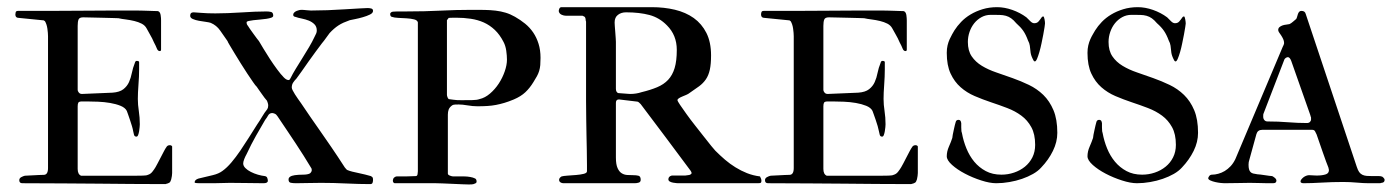

<svg xmlns="http://www.w3.org/2000/svg" viewBox="-20 -501 3806 525"><path d="M204.1 -244.1 287.6 -247.6Q307.1 -249 317.4 -257.1Q327.6 -265.1 332.8 -276.6Q337.9 -288.1 340.6 -301.8Q343.3 -315.4 348.6 -328.6Q350.1 -334.5 353.5 -334.5Q360.4 -334.5 360.4 -331.1V-311.5Q360.4 -292 358.6 -269.3Q356.9 -246.6 356.9 -230.5Q356.9 -214.8 359.6 -197.3Q362.3 -179.7 362.3 -161.1Q362.3 -158.7 361.8 -153.3Q361.3 -147.9 360.4 -142.1Q359.4 -136.2 357.7 -131.8Q356 -127.4 353 -127.4Q347.7 -127.4 346.4 -132.6Q345.2 -137.7 344.2 -142.1Q343.3 -147.9 340.8 -156.2Q338.4 -164.6 335.4 -173.1Q332.5 -181.6 330.1 -188.5Q327.6 -195.3 326.7 -197.8Q322.3 -206.5 309.6 -211.7Q296.9 -216.8 281 -219.5Q265.1 -222.2 248.3 -222.9Q231.4 -223.6 218.8 -223.6H204.1Q196.3 -223.6 194.3 -220.5Q192.4 -217.3 192.4 -210.4V-39.1Q192.4 -24.4 201.7 -20.5H350.1Q359.9 -20.5 370.4 -20.8Q380.9 -21 384.3 -22.9Q391.6 -24.9 396.7 -31.5Q401.9 -38.1 405.3 -43.9Q406.7 -46.4 410.9 -54.2Q415 -62 419.7 -71Q424.3 -80.1 428.5 -87.9Q432.6 -95.7 434.6 -98.1Q437.5 -104 444.3 -104Q448.7 -104 450.7 -100.6V-27.8Q450.7 -23.4 450 -19.8Q449.2 -16.1 448.2 -10.7Q446.3 -3.9 443.4 -1.7Q440.4 0.5 432.1 2.4Q382.8 2.4 338.6 2Q294.4 1.5 249 1.2Q203.6 1 153.3 0.5Q103 0 41 0Q32.7 0 32.7 -8.3Q32.7 -13.7 38.1 -16.6Q43.5 -19.5 47.9 -20.5Q50.8 -20.5 57.4 -21Q64 -21.5 71.8 -21.7Q79.6 -22 86.9 -22.5Q94.2 -22.9 99.6 -22.9Q111.3 -22.9 111.3 -41.5V-401.9Q111.3 -410.2 109.6 -422.4Q107.9 -434.6 103 -442.9Q99.6 -445.3 99.6 -445.3L31.2 -452.1Q22 -452.1 22 -461.4Q22 -463.9 22.9 -467.5Q23.9 -471.2 29.3 -471.2H109.4Q156.2 -471.2 201.7 -471.7Q247.1 -472.2 285.2 -472.2H354.5Q362.3 -472.2 370.8 -471.9Q379.4 -471.7 387.2 -471.4Q395 -471.2 401.4 -470.9Q407.7 -470.7 411.1 -470.7Q414.6 -470.2 416.5 -467.3Q418.5 -464.4 419.2 -460.2Q419.9 -456.1 420.2 -451.9Q420.4 -447.8 420.4 -445.3V-365.7Q420.4 -361.3 417 -361.3Q411.6 -361.3 408.9 -368.4Q406.2 -375.5 400.9 -385.3Q396.5 -396 390.1 -406.7Q383.8 -417.5 380.9 -423.3Q376.5 -431.6 367.4 -436.3Q358.4 -440.9 347.2 -443.6Q335.9 -446.3 324.2 -447.8Q312.5 -449.2 303.7 -451.2Q300.8 -451.2 288.6 -451.7Q276.4 -452.1 261 -452.4Q245.6 -452.6 230.7 -453.1Q215.8 -453.6 207.5 -453.6Q197.3 -453.6 194.8 -447.8Q192.4 -441.9 192.4 -430.2V-255.9Q192.4 -251.5 195.6 -247.8Q198.7 -244.1 204.1 -244.1Z M710 -225.6Q707.5 -228 703.4 -233.6Q699.2 -239.3 695.1 -245.1Q690.9 -251 687.3 -256.1Q683.6 -261.2 682.1 -263.7Q678.7 -266.6 671.9 -276.6Q665 -286.6 656.2 -299.8Q647.5 -313 638.2 -327.9Q628.9 -342.8 621.1 -355.7Q613.3 -368.7 607.9 -377.7Q602.5 -386.7 602.1 -388.7Q591.8 -403.3 582 -417.5Q572.3 -431.6 556.2 -438.5Q552.2 -439.9 543 -441.2Q533.7 -442.4 524.2 -444.1Q514.6 -445.8 507.3 -449Q500 -452.1 500 -458Q500 -467.3 509.3 -467.3Q514.2 -467.3 530.5 -465.8Q546.9 -464.4 568.8 -464.4Q584.5 -464.4 602.8 -465.1Q621.1 -465.8 639.9 -467Q658.7 -468.3 676.5 -469Q694.3 -469.7 708.5 -469.7Q715.3 -469.7 721.2 -468.3Q727.1 -466.8 727.1 -458Q727.1 -454.6 721.7 -452.6Q716.3 -450.7 708.3 -449.5Q700.2 -448.2 690.7 -447.5Q681.2 -446.8 673.1 -445.8Q665 -444.8 659.7 -443.6Q654.3 -442.4 654.3 -439.9Q654.3 -434.1 657.7 -430.7Q658.7 -428.7 663.1 -422.4Q667.5 -416 672.9 -408.7Q678.2 -401.4 682.6 -395.5Q687 -389.6 688 -388.7Q692.4 -381.3 700.4 -367.9Q708.5 -354.5 718 -339.8Q727.5 -325.2 737.8 -311.3Q748 -297.4 756.3 -289.1Q763.2 -282.2 768.6 -282.2Q769.5 -281.7 771 -282.7Q772.5 -283.2 774.9 -288.1Q779.8 -298.3 788.6 -312.7Q797.4 -327.1 806.9 -342.3Q816.4 -357.4 825.2 -372.3Q834 -387.2 839.4 -398.9Q842.8 -405.8 844.5 -409.4Q846.2 -413.1 846.2 -417.5Q846.2 -428.2 839.8 -434.6Q833.5 -440.9 824.5 -444.6Q815.4 -448.2 805.4 -450.2Q795.4 -452.1 788.6 -454.6Q781.7 -455.6 781.7 -460.4Q781.7 -464.4 784.7 -467Q787.6 -469.7 791.3 -471.2Q794.9 -472.7 798.3 -473.4Q801.8 -474.1 803.2 -474.1Q810.5 -474.1 818.1 -473.1Q825.7 -472.2 830.1 -472.2Q850.6 -472.2 875.7 -473.1Q900.9 -474.1 923.8 -475.6Q946.8 -477.1 963.9 -478Q981 -479 985.4 -479Q989.7 -479 994.9 -477.8Q1000 -476.6 1000 -471.2Q1000 -465.3 991.5 -461.2Q982.9 -457 971.9 -453.9Q960.9 -450.7 950.7 -448.7Q940.4 -446.8 936.5 -445.8Q926.8 -442.4 919.2 -439Q911.6 -435.5 905.3 -431.4Q898.9 -427.2 893.1 -422.1Q887.2 -417 881.3 -410.6Q876 -403.8 871.1 -396.7Q866.2 -389.6 860.4 -382.8Q853 -373 843.3 -359.9Q833.5 -346.7 823.7 -332.8Q814 -318.8 805.2 -306.4Q796.4 -293.9 790.5 -286.1Q785.2 -280.8 781.5 -275.1Q777.8 -269.5 777.8 -261.7Q777.8 -258.8 780.3 -253.9Q782.7 -249 786.6 -242.9Q790.5 -236.8 794.9 -230.5Q799.3 -224.1 803.2 -218.8Q815.9 -199.7 828.6 -181.4Q841.3 -163.1 855.5 -142.8Q869.6 -122.6 886.2 -98.4Q902.8 -74.2 922.9 -43Q924.8 -41 926.3 -39.1Q927.7 -37.1 929.7 -36.1Q935.1 -33.7 943.1 -31.7Q951.2 -29.8 960.4 -27.8Q969.7 -25.9 978.5 -23.7Q987.3 -21.5 994.1 -19.5Q998.5 -17.1 999.3 -14.9Q1000 -12.7 1000 -8.3Q1000 -5.4 998.8 -1.5Q997.6 2.4 992.2 2.4Q962.4 2.4 927 0.7Q891.6 -1 857.9 -1Q840.8 -1 821.5 -0.5Q802.2 0 789.6 0Q781.2 0 775.1 -1.2Q769 -2.4 769 -10.3Q769 -19.5 786.1 -22Q796.4 -23.4 808.1 -23.4Q821.3 -23.4 827.6 -26.9Q832.5 -31.2 832.5 -36.1Q832.5 -40.5 830.1 -43Q820.3 -59.6 810.3 -75.2Q800.3 -90.8 789.3 -107.7Q778.3 -124.5 765.9 -142.8Q753.4 -161.1 738.8 -183.1Q735.4 -188.5 731 -190.2Q726.6 -191.9 724.6 -191.9Q716.8 -191.9 713.1 -185.3Q709.5 -178.7 705.1 -173.3Q692.9 -152.3 679.9 -129.6Q667 -106.9 654.3 -79.6Q650.9 -73.7 647.9 -66.2Q645 -58.6 645 -54.2Q645 -47.4 650.9 -41.5Q656.7 -35.6 665.8 -31Q674.8 -26.4 685.1 -23.4Q695.3 -20.5 704.1 -19.5Q709.5 -18.6 710.9 -14.2Q712.4 -9.8 712.4 -6.8Q712.4 0 700.7 0Q682.1 0 658 -0.5Q633.8 -1 608.9 -1Q598.6 -1 587.2 -0.5Q575.7 0 564.9 0H532.7Q525.9 0 519 -0.2Q512.2 -0.5 512.2 -2.4Q512.2 -9.3 522.5 -12.7Q544.9 -18.1 561.5 -22Q578.1 -25.9 588.4 -33.7Q600.6 -42.5 612.8 -56.9Q625 -71.3 637 -88.9Q648.9 -106.4 660.6 -125Q672.4 -143.6 683.1 -160.6Q689.9 -170.4 696.5 -181.6Q703.1 -192.9 710.9 -202.6Q713.4 -206.5 713.4 -212.9Q713.4 -215.3 712.2 -219.5Q710.9 -223.6 710 -225.6Z M1054.2 -6.8Q1054.2 -8.8 1055.4 -12.2Q1056.6 -15.6 1061 -17.6Q1063 -18.6 1064.9 -18.6Q1066.9 -18.6 1068.8 -18.6H1088.9Q1094.7 -18.6 1102.1 -19Q1109.4 -19.5 1116.7 -19.5Q1121.1 -19.5 1121.8 -24.9Q1122.6 -30.3 1122.6 -32.7V-439.9Q1121.1 -445.8 1112.3 -448Q1103.5 -450.2 1092 -450.9Q1080.6 -451.7 1069.1 -452.1Q1057.6 -452.6 1050.8 -455.1Q1046.9 -456.5 1046.9 -462.9Q1046.9 -465.8 1050.3 -467.8Q1050.8 -468.8 1056.2 -469.2Q1061.5 -469.7 1066.9 -469.7H1090.8Q1141.6 -469.7 1184.8 -471.9Q1228 -474.1 1269 -474.1Q1288.1 -474.1 1304.4 -473.9Q1320.8 -473.6 1335.2 -471.9Q1349.6 -470.2 1362.5 -466.3Q1375.5 -462.4 1388.2 -455.1Q1402.8 -446.8 1415.8 -436.3Q1428.7 -425.8 1438 -412.1Q1447.3 -398.4 1452.6 -381.3Q1458 -364.3 1458 -342.8Q1458 -331.5 1457.3 -323Q1456.5 -314.5 1454.3 -307.1Q1452.1 -299.8 1448.2 -292.7Q1444.3 -285.6 1438.5 -276.4Q1428.7 -260.3 1416.5 -248.8Q1404.3 -237.3 1384.8 -229Q1370.6 -223.1 1359.1 -219.7Q1347.7 -216.3 1336.2 -214.1Q1324.7 -211.9 1312.7 -211.2Q1300.8 -210.4 1285.6 -210.4Q1272.5 -210.4 1258.3 -212.9Q1244.1 -215.3 1234.4 -215.3Q1230 -215.3 1224.4 -215.1Q1218.8 -214.8 1216.3 -212.9Q1209 -207.5 1206.8 -201.4Q1204.6 -195.3 1204.6 -187.5V-26.4Q1204.6 -22.9 1210.2 -20.8Q1215.8 -18.6 1219.2 -18.6H1249.5Q1257.3 -18.6 1265.6 -17.1Q1273.9 -15.6 1277.3 -13.7Q1283.2 -12.2 1283.2 -4.4Q1283.2 -0.5 1278.3 1Q1274.9 2.9 1269.8 3.2Q1264.6 3.4 1261.2 3.4Q1257.3 3.4 1244.9 2.9Q1232.4 2.4 1217.8 1.7Q1203.1 1 1189.9 0.5Q1176.8 0 1171.9 0H1112.8H1059.6Q1057.1 0 1055.7 -2.2Q1054.2 -4.4 1054.2 -6.8ZM1207 -230Q1214.4 -229 1219.7 -228.3Q1225.1 -227.5 1229.7 -227.3Q1234.4 -227.1 1239 -227.1Q1243.7 -227.1 1249.5 -227.1Q1259.8 -227.1 1272 -227.3Q1284.2 -227.5 1291 -230Q1306.2 -233.4 1319.8 -245.1Q1333.5 -256.8 1343.8 -272.5Q1354 -288.1 1360.1 -305.7Q1366.2 -323.2 1366.2 -337.9Q1366.2 -348.6 1364.3 -362.3Q1362.3 -376 1356.9 -386.2Q1346.7 -406.2 1333 -419.2Q1319.3 -432.1 1303 -439.5Q1286.6 -446.8 1267.3 -449.7Q1248 -452.6 1226.6 -452.6Q1221.2 -452.6 1214.6 -452.4Q1208 -452.1 1207 -452.1L1202.1 -445.8V-241.7Q1202.1 -239.7 1203.4 -235.8Q1204.6 -231.9 1207 -230Z M1660.6 -439.5Q1660.6 -437.5 1661.1 -429.7Q1661.6 -421.9 1662.4 -413.1Q1663.1 -404.3 1663.6 -396.5Q1664.1 -388.7 1664.1 -386.7V-258.3Q1664.1 -249.5 1669.9 -246.6Q1670.9 -246.6 1675.3 -246.1Q1679.7 -245.6 1684.8 -245.4Q1689.9 -245.1 1695.1 -244.6Q1700.2 -244.1 1703.1 -244.1Q1719.7 -244.1 1734.4 -249Q1758.8 -254.9 1776.9 -262.5Q1794.9 -270 1806.9 -282.7Q1818.8 -295.4 1824.7 -314.9Q1830.6 -334.5 1830.6 -364.7Q1830.6 -404.8 1803.7 -431.6Q1783.2 -452.6 1755.9 -460Q1728.5 -467.3 1691.9 -467.3Q1678.7 -467.3 1669.7 -460.4Q1660.6 -453.6 1660.6 -439.5ZM1807.6 -10.7Q1807.6 -18.6 1816.9 -21H1853.5Q1857.9 -22 1862.3 -22.2Q1866.7 -22.5 1868.7 -24.4Q1871.1 -25.9 1871.1 -27.8Q1871.1 -29.8 1868.7 -33.7Q1835 -79.1 1801 -124.5Q1767.1 -169.9 1731.9 -216.3Q1730 -218.3 1727.3 -220.7Q1724.6 -223.1 1722.7 -223.1L1673.3 -229H1671.9Q1664.1 -229 1664.1 -219.7V-70.3Q1664.1 -51.3 1668.7 -41.3Q1673.3 -31.2 1680.2 -27.1Q1687 -22.9 1695.6 -22.5Q1704.1 -22 1711.4 -22Q1719.7 -22 1725.8 -20.5Q1731.9 -19 1731.9 -9.3Q1731.9 -3.4 1726.6 -1.7Q1721.2 0 1715.8 0H1520.5Q1516.1 0 1512.5 -2.4Q1508.8 -4.9 1508.8 -9.3Q1508.8 -14.6 1515.6 -18.6Q1520.5 -20 1532 -20.8Q1543.5 -21.5 1555.2 -22.5Q1566.9 -23.4 1575.9 -25.6Q1585 -27.8 1585 -32.7V-49.8Q1585 -72.8 1584.5 -91.8Q1584 -110.8 1583.7 -130.6Q1583.5 -150.4 1583 -172.9Q1582.5 -195.3 1582.5 -224.6V-379.9V-441.9Q1581.5 -443.8 1581.3 -448Q1581.1 -452.1 1579.1 -454.6Q1578.1 -455.6 1576.9 -456.1Q1575.7 -456.5 1574.7 -457Q1573.2 -457.5 1572.8 -458H1527.3Q1522 -458 1516.4 -460.4Q1510.7 -462.9 1508.8 -467.3Q1508.3 -467.8 1508.3 -468.8Q1507.8 -469.2 1507.8 -470.7Q1507.8 -473.6 1509.5 -477.5Q1511.2 -481.4 1515.6 -481.4H1762.2Q1795.9 -481.4 1825.4 -474.4Q1855 -467.3 1877 -451.7Q1898.9 -436 1911.6 -410.9Q1924.3 -385.7 1924.3 -349.6Q1924.3 -325.7 1920.9 -310.3Q1917.5 -294.9 1910.2 -284.2Q1902.8 -273.4 1891.6 -265.1Q1880.4 -256.8 1865.2 -246.6Q1862.3 -244.1 1856.7 -241.7Q1851.1 -239.3 1845.7 -237.1Q1840.3 -234.9 1836.4 -232.4Q1832.5 -230 1832.5 -227.1Q1832.5 -224.6 1839.6 -214.1Q1846.7 -203.6 1857.2 -189Q1867.7 -174.3 1880.6 -158Q1893.6 -141.6 1905 -127Q1916.5 -112.3 1925 -101.8Q1933.6 -91.3 1936 -88.9Q1949.2 -75.7 1962.6 -64.2Q1976.1 -52.7 1991 -43.5Q2005.9 -34.2 2022.5 -27.6Q2039.1 -21 2058.1 -18.6Q2062 -11.7 2062 -6.8Q2062 -2.4 2060.3 -1.2Q2058.6 0 2051.8 0H1865.2H1836.4Q1835 0 1830.3 -0.2Q1825.7 -0.5 1820.6 -1.5Q1815.4 -2.4 1811.5 -4.6Q1807.6 -6.8 1807.6 -10.7Z M2243.2 -244.1 2326.7 -247.6Q2346.2 -249 2356.4 -257.1Q2366.7 -265.1 2371.8 -276.6Q2377 -288.1 2379.6 -301.8Q2382.3 -315.4 2387.7 -328.6Q2389.2 -334.5 2392.6 -334.5Q2399.4 -334.5 2399.4 -331.1V-311.5Q2399.4 -292 2397.7 -269.3Q2396 -246.6 2396 -230.5Q2396 -214.8 2398.7 -197.3Q2401.4 -179.7 2401.4 -161.1Q2401.4 -158.7 2400.9 -153.3Q2400.4 -147.9 2399.4 -142.1Q2398.4 -136.2 2396.7 -131.8Q2395 -127.4 2392.1 -127.4Q2386.7 -127.4 2385.5 -132.6Q2384.3 -137.7 2383.3 -142.1Q2382.3 -147.9 2379.9 -156.2Q2377.4 -164.6 2374.5 -173.1Q2371.6 -181.6 2369.1 -188.5Q2366.7 -195.3 2365.7 -197.8Q2361.3 -206.5 2348.6 -211.7Q2335.9 -216.8 2320.1 -219.5Q2304.2 -222.2 2287.4 -222.9Q2270.5 -223.6 2257.8 -223.6H2243.2Q2235.4 -223.6 2233.4 -220.5Q2231.4 -217.3 2231.4 -210.4V-39.1Q2231.4 -24.4 2240.7 -20.5H2389.2Q2398.9 -20.5 2409.4 -20.8Q2419.9 -21 2423.3 -22.9Q2430.7 -24.9 2435.8 -31.5Q2440.9 -38.1 2444.3 -43.9Q2445.8 -46.4 2450 -54.2Q2454.1 -62 2458.7 -71Q2463.4 -80.1 2467.5 -87.9Q2471.7 -95.7 2473.6 -98.1Q2476.6 -104 2483.4 -104Q2487.8 -104 2489.7 -100.6V-27.8Q2489.7 -23.4 2489 -19.8Q2488.3 -16.1 2487.3 -10.7Q2485.4 -3.9 2482.4 -1.7Q2479.5 0.5 2471.2 2.4Q2421.9 2.4 2377.7 2Q2333.5 1.5 2288.1 1.2Q2242.7 1 2192.4 0.5Q2142.1 0 2080.1 0Q2071.8 0 2071.8 -8.3Q2071.8 -13.7 2077.1 -16.6Q2082.5 -19.5 2086.9 -20.5Q2089.8 -20.5 2096.4 -21Q2103 -21.5 2110.8 -21.7Q2118.7 -22 2126 -22.5Q2133.3 -22.9 2138.7 -22.9Q2150.4 -22.9 2150.4 -41.5V-401.9Q2150.4 -410.2 2148.7 -422.4Q2147 -434.6 2142.1 -442.9Q2138.7 -445.3 2138.7 -445.3L2070.3 -452.1Q2061 -452.1 2061 -461.4Q2061 -463.9 2062 -467.5Q2063 -471.2 2068.4 -471.2H2148.4Q2195.3 -471.2 2240.7 -471.7Q2286.1 -472.2 2324.2 -472.2H2393.6Q2401.4 -472.2 2409.9 -471.9Q2418.5 -471.7 2426.3 -471.4Q2434.1 -471.2 2440.4 -470.9Q2446.8 -470.7 2450.2 -470.7Q2453.6 -470.2 2455.6 -467.3Q2457.5 -464.4 2458.3 -460.2Q2459 -456.1 2459.2 -451.9Q2459.5 -447.8 2459.5 -445.3V-365.7Q2459.5 -361.3 2456.1 -361.3Q2450.7 -361.3 2448 -368.4Q2445.3 -375.5 2439.9 -385.3Q2435.5 -396 2429.2 -406.7Q2422.9 -417.5 2419.9 -423.3Q2415.5 -431.6 2406.5 -436.3Q2397.5 -440.9 2386.2 -443.6Q2375 -446.3 2363.3 -447.8Q2351.6 -449.2 2342.8 -451.2Q2339.8 -451.2 2327.6 -451.7Q2315.4 -452.1 2300 -452.4Q2284.7 -452.6 2269.8 -453.1Q2254.9 -453.6 2246.6 -453.6Q2236.3 -453.6 2233.9 -447.8Q2231.4 -441.9 2231.4 -430.2V-255.9Q2231.4 -251.5 2234.6 -247.8Q2237.8 -244.1 2243.2 -244.1Z M2568.8 -73.7Q2568.8 -86.9 2574.7 -100.1Q2580.6 -113.3 2584 -124Q2584 -126.5 2585.2 -132.6Q2586.4 -138.7 2587.9 -145.5Q2589.4 -152.3 2590.8 -158.4Q2592.3 -164.6 2593.3 -167.5Q2594.7 -173.3 2601.1 -173.3Q2607.4 -173.3 2608.4 -164.1V-152.8Q2608.4 -145 2608.9 -142.1Q2609.4 -139.2 2610.4 -136.7Q2614.3 -115.2 2622.6 -95Q2630.9 -74.7 2644 -58.8Q2657.2 -43 2675.5 -33.2Q2693.8 -23.4 2718.3 -23.4Q2736.3 -23.4 2752.9 -29.1Q2769.5 -34.7 2782.5 -45.2Q2795.4 -55.7 2803 -70.8Q2810.5 -85.9 2810.5 -105Q2810.5 -134.3 2800 -153.3Q2789.6 -172.4 2772.7 -184.8Q2755.9 -197.3 2734.1 -205.6Q2712.4 -213.9 2689.7 -221.4Q2667 -229 2645.3 -238.3Q2623.5 -247.6 2606.7 -262.5Q2589.8 -277.3 2579.3 -299.8Q2568.8 -322.3 2568.8 -356.4Q2568.8 -367.7 2571 -377Q2573.2 -386.2 2576.7 -393.8Q2580.1 -401.4 2583.5 -407.2Q2586.9 -413.1 2589.8 -418Q2597.2 -429.7 2608.2 -441.2Q2619.1 -452.6 2633.8 -461.4Q2648.4 -470.2 2666.7 -475.8Q2685.1 -481.4 2706.5 -481.4Q2726.6 -481.4 2748 -473.9Q2769.5 -466.3 2786.6 -453.6Q2792 -448.2 2797.4 -442.9Q2802.7 -437.5 2808.1 -437.5Q2815.4 -437.5 2819.6 -442.1Q2823.7 -446.8 2829.1 -454.6Q2830.1 -455.1 2830.8 -455.6Q2831.5 -456.1 2832.5 -456.1Q2834 -456.1 2834.7 -453.6Q2835.4 -451.2 2836.2 -448Q2836.9 -444.8 2837.2 -441.4Q2837.4 -438 2837.4 -436.5Q2837.4 -435.1 2836.2 -426.8Q2835 -418.5 2832.8 -407Q2830.6 -395.5 2827.9 -382.6Q2825.2 -369.6 2822 -358.6Q2818.8 -347.7 2815.7 -340.3Q2812.5 -333 2809.6 -333Q2808.6 -333 2808.1 -333.5Q2806.6 -334.5 2806.2 -335.4Q2802.2 -342.8 2800.5 -347.7Q2798.8 -352.5 2798.1 -356.9Q2797.4 -361.3 2797.1 -365.7Q2796.9 -370.1 2795.9 -376Q2794.9 -383.3 2791 -390.1Q2785.2 -406.2 2778.1 -416.5Q2771 -426.8 2758.8 -437.5Q2751.5 -446.3 2744.9 -450.9Q2738.3 -455.6 2730.5 -457.8Q2722.7 -460 2712.9 -460.2Q2703.1 -460.4 2689 -460.4Q2675.3 -460.4 2663.8 -454.1Q2652.3 -447.8 2644 -437.5Q2635.7 -427.2 2631.1 -413.8Q2626.5 -400.4 2626.5 -386.2Q2626.5 -362.3 2637 -346.9Q2647.5 -331.5 2664.8 -321Q2682.1 -310.5 2704.1 -303Q2726.1 -295.4 2748.8 -287.4Q2771.5 -279.3 2793.5 -268.8Q2815.4 -258.3 2832.8 -241.5Q2850.1 -224.6 2860.6 -199.7Q2871.1 -174.8 2871.1 -137.7Q2871.1 -112.8 2859.1 -88.4Q2847.2 -64 2827.1 -43Q2818.4 -33.2 2804.7 -25.4Q2791 -17.6 2774.7 -12Q2758.3 -6.3 2740 -3.2Q2721.7 0 2704.1 0Q2686.5 0 2663.1 -7.6Q2639.6 -15.1 2618.7 -26.1Q2597.7 -37.1 2583.3 -50Q2568.8 -63 2568.8 -73.7Z M2953.6 -73.7Q2953.6 -86.9 2959.5 -100.1Q2965.3 -113.3 2968.8 -124Q2968.8 -126.5 2970 -132.6Q2971.2 -138.7 2972.7 -145.5Q2974.1 -152.3 2975.6 -158.4Q2977.1 -164.6 2978 -167.5Q2979.5 -173.3 2985.8 -173.3Q2992.2 -173.3 2993.2 -164.1V-152.8Q2993.2 -145 2993.7 -142.1Q2994.1 -139.2 2995.1 -136.7Q2999 -115.2 3007.3 -95Q3015.6 -74.7 3028.8 -58.8Q3042 -43 3060.3 -33.2Q3078.6 -23.4 3103 -23.4Q3121.1 -23.4 3137.7 -29.1Q3154.3 -34.7 3167.2 -45.2Q3180.2 -55.7 3187.7 -70.8Q3195.3 -85.9 3195.3 -105Q3195.3 -134.3 3184.8 -153.3Q3174.3 -172.4 3157.5 -184.8Q3140.6 -197.3 3118.9 -205.6Q3097.2 -213.9 3074.5 -221.4Q3051.8 -229 3030 -238.3Q3008.3 -247.6 2991.5 -262.5Q2974.6 -277.3 2964.1 -299.8Q2953.6 -322.3 2953.6 -356.4Q2953.6 -367.7 2955.8 -377Q2958 -386.2 2961.4 -393.8Q2964.8 -401.4 2968.3 -407.2Q2971.7 -413.1 2974.6 -418Q2981.9 -429.7 2992.9 -441.2Q3003.9 -452.6 3018.6 -461.4Q3033.2 -470.2 3051.5 -475.8Q3069.8 -481.4 3091.3 -481.4Q3111.3 -481.4 3132.8 -473.9Q3154.3 -466.3 3171.4 -453.6Q3176.8 -448.2 3182.1 -442.9Q3187.5 -437.5 3192.9 -437.5Q3200.2 -437.5 3204.3 -442.1Q3208.5 -446.8 3213.9 -454.6Q3214.8 -455.1 3215.6 -455.6Q3216.3 -456.1 3217.3 -456.1Q3218.8 -456.1 3219.5 -453.6Q3220.2 -451.2 3220.9 -448Q3221.7 -444.8 3221.9 -441.4Q3222.2 -438 3222.2 -436.5Q3222.2 -435.1 3220.9 -426.8Q3219.7 -418.5 3217.5 -407Q3215.3 -395.5 3212.6 -382.6Q3210 -369.6 3206.8 -358.6Q3203.6 -347.7 3200.4 -340.3Q3197.3 -333 3194.3 -333Q3193.4 -333 3192.9 -333.5Q3191.4 -334.5 3190.9 -335.4Q3187 -342.8 3185.3 -347.7Q3183.6 -352.5 3182.9 -356.9Q3182.1 -361.3 3181.9 -365.7Q3181.6 -370.1 3180.7 -376Q3179.7 -383.3 3175.8 -390.1Q3169.9 -406.2 3162.8 -416.5Q3155.8 -426.8 3143.6 -437.5Q3136.2 -446.3 3129.6 -450.9Q3123 -455.6 3115.2 -457.8Q3107.4 -460 3097.7 -460.2Q3087.9 -460.4 3073.7 -460.4Q3060.1 -460.4 3048.6 -454.1Q3037.1 -447.8 3028.8 -437.5Q3020.5 -427.2 3015.9 -413.8Q3011.2 -400.4 3011.2 -386.2Q3011.2 -362.3 3021.7 -346.9Q3032.2 -331.5 3049.6 -321Q3066.9 -310.5 3088.9 -303Q3110.8 -295.4 3133.5 -287.4Q3156.2 -279.3 3178.2 -268.8Q3200.2 -258.3 3217.5 -241.5Q3234.9 -224.6 3245.4 -199.7Q3255.9 -174.8 3255.9 -137.7Q3255.9 -112.8 3243.9 -88.4Q3231.9 -64 3211.9 -43Q3203.1 -33.2 3189.5 -25.4Q3175.8 -17.6 3159.4 -12Q3143.1 -6.3 3124.8 -3.2Q3106.4 0 3088.9 0Q3071.3 0 3047.9 -7.6Q3024.4 -15.1 3003.4 -26.1Q2982.4 -37.1 2968 -50Q2953.6 -63 2953.6 -73.7Z M3283.7 -13.7Q3283.7 -15.6 3286.4 -19.5Q3289.1 -23.4 3294.4 -23.4Q3302.2 -23.4 3311.3 -25.9Q3320.3 -28.3 3328.9 -33.4Q3337.4 -38.6 3345 -46.6Q3352.5 -54.7 3357.9 -65.9L3487.3 -372.6Q3487.8 -373.5 3489.5 -377.2Q3491.2 -380.9 3491.2 -383.3Q3491.2 -388.7 3488.8 -394Q3486.3 -399.4 3483.2 -404.1Q3480 -408.7 3477.5 -412.4Q3475.1 -416 3475.1 -418.9Q3475.1 -423.8 3478.5 -426.8Q3481.9 -429.7 3486.6 -431.4Q3491.2 -433.1 3496.6 -433.6Q3502 -434.1 3505.9 -435.1Q3510.3 -437 3515.6 -441.7Q3521 -446.3 3524.4 -449.2Q3525.9 -451.7 3526.9 -455.6Q3527.8 -459.5 3529.1 -462.9Q3530.3 -466.3 3532.5 -468.8Q3534.7 -471.2 3538.6 -471.2Q3548.3 -471.2 3550.3 -462.9L3689.9 -44.9Q3692.9 -35.6 3696.5 -30.5Q3700.2 -25.4 3705.6 -22.9Q3710.9 -20.5 3717.5 -20Q3724.1 -19.5 3732.9 -19.5H3750.5Q3754.9 -19.5 3757.3 -18.6Q3759.8 -18.6 3762.9 -15.1Q3766.1 -11.7 3766.1 -9.3Q3766.1 -1.5 3757.3 -1Q3756.3 0 3750.5 0H3722.7Q3708.5 0 3689.9 -1.7Q3671.4 -3.4 3652.8 -3.4Q3622.6 -3.4 3594.2 -1.7Q3565.9 0 3543.9 0Q3541.5 0 3538.8 -1Q3536.1 -2 3536.1 -4.9Q3536.1 -7.8 3538.6 -10.7Q3541 -13.7 3544.4 -16.4Q3547.9 -19 3552 -20.5Q3556.2 -22 3559.6 -22Q3564.5 -22 3569.3 -21.5Q3574.2 -21 3580.1 -21Q3595.7 -21 3605.5 -24.4Q3613.8 -27.3 3613.8 -36.1Q3613.8 -37.1 3613.3 -38.6Q3612.8 -40 3612.3 -43Q3610.4 -47.4 3606 -59.3Q3601.6 -71.3 3596.7 -85.4Q3591.8 -99.6 3587.2 -112.8Q3582.5 -126 3580.1 -133.3Q3578.1 -137.7 3575.9 -141.8Q3573.7 -146 3568.4 -146H3431.2Q3418.9 -146 3415.5 -134.3L3396 -63.5Q3395 -60.1 3394.5 -57.6Q3394 -55.2 3394 -50.8Q3394 -43 3395.3 -38.3Q3396.5 -33.7 3399.2 -30.8Q3401.9 -27.8 3406.5 -26.6Q3411.1 -25.4 3418.5 -24.4Q3420.9 -24.4 3426.5 -23.7Q3432.1 -22.9 3438.5 -22Q3444.8 -21 3450.4 -20.3Q3456.1 -19.5 3458.5 -19.5Q3460.9 -18.6 3465.6 -14.9Q3470.2 -11.2 3470.2 -6.8Q3470.2 -4.4 3468.3 -2.2Q3466.3 0 3460.9 0H3445.8Q3438 0 3424.6 -0.5Q3411.1 -1 3397.5 -1Q3384.3 -1 3365.7 -0.5Q3347.2 0 3327.6 0Q3325.2 0 3317.9 -0.7Q3310.5 -1.5 3303 -3.2Q3295.4 -4.9 3289.6 -7.6Q3283.7 -10.3 3283.7 -13.7ZM3434.6 -189.5Q3434.1 -188.5 3434.1 -184.1V-181.6Q3434.1 -176.3 3437.3 -172.6Q3440.4 -168.9 3445.8 -168.9Q3475.6 -168.9 3502.2 -166.7Q3528.8 -164.6 3553.7 -164.6Q3559.1 -164.6 3562 -167.7Q3564.9 -170.9 3564.9 -173.8V-179.2Q3564.9 -180.2 3564.5 -181.2Q3563.5 -182.6 3563 -186L3510.7 -334.5Q3506.8 -344.7 3501.5 -344.7Q3499 -344.7 3496.1 -342.8Q3493.2 -340.8 3492.2 -338.9Z"/></svg>

Font: IM FELL French Canon SC
Style: Regular
Weight: 400
Designer: Igino Marini
Foundry: Igino Marini
Version: 3.00